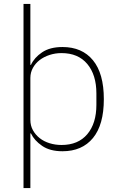

<svg xmlns="http://www.w3.org/2000/svg" viewBox="-20 -760 607 980"><path d="M100 -740H135V-429H138Q155 -466 195 -493Q235 -520 299 -520Q399 -520 454.5 -452.5Q510 -385 510 -254Q510 -123 454.5 -55.5Q399 12 299 12Q235 12 195 -15.5Q155 -43 138 -79H135V200H100ZM294 -20Q379 -20 425.5 -75Q472 -130 472 -225V-283Q472 -378 425.5 -433.5Q379 -489 294 -489Q262 -489 233 -479.5Q204 -470 182.5 -453.5Q161 -437 148 -413.5Q135 -390 135 -362V-148Q135 -119 148 -95.5Q161 -72 182.5 -55Q204 -38 233 -29Q262 -20 294 -20Z"/></svg>

Font: IBM Plex Sans Devanagari ExtraLight
Style: Regular
Weight: 200
Designer: Mike Abbink, Paul van der Laan, Pieter van Rosmalen, Erin McLaughlin
Foundry: Bold Monday
Version: Version 1.1